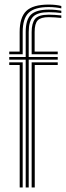

<svg xmlns="http://www.w3.org/2000/svg" viewBox="-20 -828 291 848"><path d="M93.5 0V-564.5H20.8V-576.2H93.5V-686.5Q93.5 -740.8 116.6 -763.1Q139.8 -785.5 195.5 -785.5Q212.5 -785.5 226.6 -784.1Q240.8 -782.8 250.8 -780.8V-770.5Q239.8 -772 225 -773.1Q210.2 -774.2 195.5 -774.2Q146.5 -774.2 126.6 -754.6Q106.8 -735 106.8 -686.5V-576.2H235V-564.5H106.8V0ZM67 0V-540.8H20.8V-552.8H80.2V0ZM119.8 0V-552.8H235V-540.8H133.5V0ZM20.8 -588.2V-600H66.8V-686.5Q66.8 -751.2 96.1 -779.5Q125.5 -807.8 195.5 -807.8Q211.5 -807.8 226.9 -806Q242.2 -804.2 250.8 -801.5V-791Q240 -793.5 225.6 -795.1Q211.2 -796.8 195.5 -796.8Q133 -796.8 106.6 -771.5Q80.2 -746.2 80.2 -686.5V-588.2ZM119.8 -588.2V-686.5Q119.8 -725 134.6 -744.1Q149.5 -763.2 195.5 -763.2Q208.2 -763.2 222.6 -762.2Q237 -761.2 250.8 -759.8V-748.8Q236.8 -750 222.6 -751.1Q208.5 -752.2 195.5 -752.2Q160.2 -752.2 146.6 -738.1Q133 -724 133 -686.5V-600H235V-588.2Z"/></svg>

Font: Big Shoulders Inline Display Thin
Style: Regular
Weight: 400
Version: Version 2.002